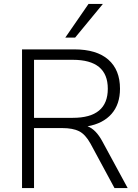

<svg xmlns="http://www.w3.org/2000/svg" viewBox="-20 -956 701 976"><path d="M92 0V-705H358Q471 -705 530.5 -653Q590 -601 590 -505Q590 -426 547 -377Q504 -328 425 -314Q468 -298 501 -236L629 0H562L440 -226Q414 -273 382 -289Q350 -305 296 -305H153V0ZM153 -357H350Q528 -357 528 -505Q528 -652 350 -652H153ZM312 -765 430 -936H503L362 -765Z"/></svg>

Font: Nunito Sans Light
Style: Regular
Weight: 300
Designer: Vernon Adams
Foundry: Vernon Adams
Version: Version 3.101; ttfautohint (v1.8.4.7-5d5b);gftools[0.9.27]